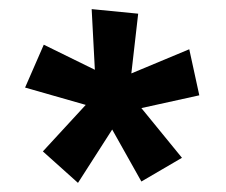

<svg xmlns="http://www.w3.org/2000/svg" viewBox="-20 -790 495 421"><path d="M283 -760 268 -629 395 -682 417 -581 290 -553 379 -444 290 -392 226 -506 151 -389 74 -458 168 -560 35 -598 76 -692 188 -637 181 -770Z"/></svg>

Font: CantoraOne
Style: Regular
Weight: 400
Designer: Pablo Impallari, Rodrigo Fuenzalida
Foundry: Pablo Impallari
Version: Version 1.001; ttfautohint (v0.8) -G 200 -r 50